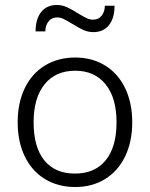

<svg xmlns="http://www.w3.org/2000/svg" viewBox="-20 -744 602 771"><path d="M51 -253Q51 -331 79.5 -390Q108 -449 160.5 -481Q213 -513 282 -513Q350 -513 402 -481Q454 -449 482.5 -390Q511 -331 511 -253Q511 -175 482.5 -116Q454 -57 402 -25Q350 7 282 7Q213 7 160.5 -25Q108 -57 79.5 -116Q51 -175 51 -253ZM448 -253Q448 -351 404 -405.5Q360 -460 282 -460Q203 -460 159 -405.5Q115 -351 115 -253Q115 -153 158 -100Q201 -47 281 -47Q361 -47 404.5 -100.5Q448 -154 448 -253ZM208 -724Q229 -724 248 -715.5Q267 -707 294 -690Q317 -676 329 -670.5Q341 -665 353 -665Q376 -665 388.5 -681.5Q401 -698 401 -721H440Q440 -671 417.5 -643Q395 -615 355 -615Q334 -615 315 -623.5Q296 -632 269 -649Q246 -663 234 -668.5Q222 -674 210 -674Q187 -674 174.5 -657.5Q162 -641 162 -618H123Q123 -668 145.5 -696Q168 -724 208 -724Z"/></svg>

Font: Muli Light
Style: Regular
Weight: 300
Designer: Vernon Adams
Foundry: Vernon Adams
Version: Version 2.100